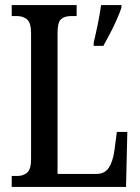

<svg xmlns="http://www.w3.org/2000/svg" viewBox="-20 -734 549 754"><path d="M26 0V-43H49Q71 -43 86.5 -56Q102 -69 102 -110V-603Q102 -645 86 -658Q70 -671 46 -671H26V-714H281V-671H260Q233 -671 219.5 -658.5Q206 -646 206 -606V-51H359Q391 -51 407 -75Q423 -99 429 -141L439 -216H480L475 0ZM348 -567Q356 -600 364 -639Q372 -678 377 -714H457V-704Q450 -683 438 -656Q426 -629 412 -602Q398 -575 386 -554H348Z"/></svg>

Font: Noto Serif Hebrew ExtraCondensed Medium
Style: Regular
Weight: 500
Width: 2
Designer: Monotype Design Team
Foundry: Monotype Imaging Inc.
Version: Version 2.004; ttfautohint (v1.8.4.7-5d5b)